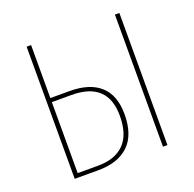

<svg xmlns="http://www.w3.org/2000/svg" viewBox="-121 -805 940 930"><g transform="rotate(-20 349.0 -340.5)"><path d="M444 -212Q444 -105 388.5 -52.5Q333 0 233 0H110V-681H133V-408H232Q335 -408 389.5 -359Q444 -310 444 -212ZM565 -681H588V0H565ZM420 -213Q420 -387 234 -387H133V-21H238Q326 -21 373 -68.5Q420 -116 420 -213Z"/></g></svg>

Font: Fira Sans Condensed Thin
Style: Regular
Weight: 250
Width: 3
Designer: Carrois Corporate & Edenspiekermann AG
Foundry: Carrois Corporate GbR & Edenspiekermann AG
Version: Version 4.203